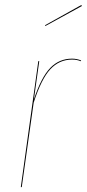

<svg xmlns="http://www.w3.org/2000/svg" viewBox="-20 -768 356 788"><path d="M314 -747.6 315.9 -743.2 166 -661.1 165 -664.6ZM275.9 -527.3Q294.9 -527.3 313 -520L311.5 -516.6Q296.4 -523.4 275.4 -523.4Q223.6 -523.4 186.8 -484.1Q149.9 -444.8 118.2 -346.7L69.3 0H65.4L137.2 -517.1H141.1L119.1 -359.9Q149.4 -451.2 186.3 -489.3Q223.1 -527.3 275.9 -527.3Z"/></svg>

Font: Fira Sans Compressed Four
Style: Italic
Weight: 100
Width: 3
Italic angle: -8°
Designer: Carrois Corporate & Edenspiekermann AG
Foundry: Carrois Corporate GbR & Edenspiekermann AG
Version: Version 4.203;PS 004.203;hotconv 1.0.88;makeotf.lib2.5.64775